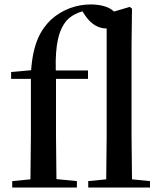

<svg xmlns="http://www.w3.org/2000/svg" viewBox="-20 -844 727 864"><path d="M457 0H655V-29L574 -37L572 -232V-647L574 -805L564 -813L493 -792C471 -814 431 -824 388 -824C325 -824 261 -802 209 -755C163 -710 129 -650 120 -528L30 -520V-489H119V-232L117 -37L35 -29V0H326V-29L234 -38L232 -232V-489H376V-527H231C228 -644 244 -710 281 -753C301 -773 323 -785 351 -793L364 -773C394 -730 428 -716 458 -716H460V-232L458 -37L377 -29V0Z"/></svg>

Font: Noto Serif CJK JP SemiBold
Style: Regular
Weight: 600
Designer: Ryoko NISHIZUKA 西塚涼子 (kana & ideographs); Frank Grießhammer (Latin, Greek & Cyrillic); Wenlong ZHANG 张文龙 (bopomofo); San
Foundry: Adobe
Version: Version 2.001;hotconv 1.1.0;makeotfexe 2.6.0